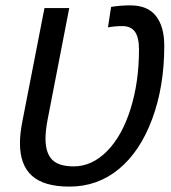

<svg xmlns="http://www.w3.org/2000/svg" viewBox="-20 -689 640 719"><path d="M240.2 9.8Q144.5 9.8 99.6 -30.8Q54.7 -71.3 54.7 -152.8Q54.7 -189 64 -235.4L146.5 -658.7H239.3L158.7 -243.2Q150.4 -200.7 150.4 -169.9Q150.4 -116.7 175 -91.3Q199.7 -65.9 255.9 -65.9Q324.2 -65.9 380.6 -122.8Q437 -179.7 468.8 -280.8Q500.5 -381.8 500.5 -503.4Q500.5 -548.8 485.4 -570.1Q470.2 -591.3 438 -591.3Q409.7 -591.3 384.3 -586.4L396 -663.1Q430.2 -668.9 467.8 -668.9Q533.2 -668.9 564.2 -628.9Q595.2 -588.9 595.2 -517.6Q595.2 -365.7 550 -243.7Q504.9 -121.6 425 -55.9Q345.2 9.8 240.2 9.8Z"/></svg>

Font: Liberation Mono
Style: Italic
Weight: 400
Italic angle: -12°
Monospace: yes
Designer: Steve Matteson
Foundry: Ascender Corporation
Version: Version 2.1.5